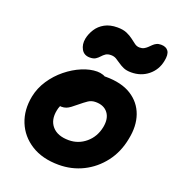

<svg xmlns="http://www.w3.org/2000/svg" viewBox="-141 -892 932 1017"><g transform="rotate(20 324.5 -383.5)"><path d="M303.2 12Q210.8 12 147.8 -27.7Q84.8 -67.4 58.1 -133.5Q31.4 -199.6 47.2 -280Q57.6 -330.8 86.9 -374.8Q116.2 -418.8 157.1 -451.9Q198 -485 242.7 -503.6Q287.4 -522.2 327.6 -522.2Q345.2 -522.2 361.4 -516.6Q377.6 -511 387.3 -499.3Q397 -487.6 393.4 -467.6Q385.4 -432.4 365.4 -405.1Q345.4 -377.8 297.6 -362.6Q273.6 -354.6 252.1 -338.6Q230.6 -322.6 215.6 -301.7Q200.6 -280.8 196 -255.8Q184.4 -198.8 214.9 -163.8Q245.4 -128.8 308.6 -128.8Q362.8 -128.8 404.4 -163.9Q446 -199 457.6 -256.8Q467.4 -307.4 444.5 -337.5Q421.6 -367.6 375 -367.6Q351.4 -367.6 333.7 -355.6Q316 -343.6 291.8 -323.6Q274.4 -309.2 262 -299.9Q249.6 -290.6 238.1 -286.3Q226.6 -282 211.2 -282Q193.4 -282 178.4 -299.8Q163.4 -317.6 171.2 -356.6Q176.8 -385.4 198.5 -413.2Q220.2 -441 250.6 -463Q281 -485 314.7 -498.3Q348.4 -511.6 379 -511.6Q468.2 -511.6 523.7 -476.6Q579.2 -441.6 600.5 -381.2Q621.8 -320.8 605.8 -244Q591 -166 546.9 -108.4Q502.8 -50.8 439.7 -19.4Q376.6 12 303.2 12ZM263.8 -578.4Q231 -578.4 216.3 -604.5Q201.6 -630.6 208 -664.6Q213.8 -693 230.6 -719.5Q247.4 -746 276.8 -762.3Q306.2 -778.6 348.2 -778.6Q380.4 -778.6 401.5 -769.4Q422.6 -760.2 437.7 -748.5Q452.8 -736.8 465.4 -727.6Q478 -718.4 493.2 -718.4Q507.6 -718.4 517.6 -723.7Q527.6 -729 536 -737Q544.4 -745 552.4 -753Q560.4 -761 570.9 -766.3Q581.4 -771.6 596.2 -771.6Q625.4 -771.6 637.8 -753.3Q650.2 -735 642 -696Q631.6 -643.8 591.7 -611.6Q551.8 -579.4 496.4 -579.4Q470.2 -579.4 453.1 -586.9Q436 -594.4 422.4 -604.2Q408.8 -614 395.9 -621.5Q383 -629 366.2 -629Q347.6 -629 336.5 -621.4Q325.4 -613.8 316.6 -603.7Q307.8 -593.6 296.1 -586Q284.4 -578.4 263.8 -578.4Z"/></g></svg>

Font: Shantell Sans Light
Style: Italic
Weight: 300
Italic angle: -11°
Designer: Stephen Nixon, Anya Danilova, Shantell Martin
Foundry: Arrow Type
Version: Version 1.008;[ac192a2d6]